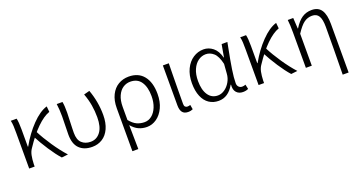

<svg xmlns="http://www.w3.org/2000/svg" viewBox="-43 -1181 3760 2011"><g transform="rotate(-20 1837.5 -175.0)"><path d="M88 -536H153Q163 -497 163 -413V-220H167Q235 -342 323.5 -433.5Q412 -525 493 -549L499 -486Q431 -462 354.5 -387Q278 -312 200 -194Q178 -164 169.5 -123Q161 -82 159 -26V0H98V-395Q98 -441 96.5 -473.5Q95 -506 88 -536ZM257 -296 301 -335Q342 -254 405 -161Q468 -68 530 0L459 8Q410 -46 354 -131.5Q298 -217 257 -296Z M605 -193Q605 -226 607 -294Q609 -362 609 -395Q609 -474 600 -536H664Q669 -510 670.5 -483.5Q672 -457 672 -413Q672 -380 668 -300Q667 -271 666 -243.5Q665 -216 665 -191Q665 -113 703 -78Q741 -43 801 -43Q868 -43 910 -98.5Q952 -154 952 -262Q952 -331 941 -396.5Q930 -462 904 -532L968 -549Q1019 -409 1019 -263Q1019 -175 990.5 -112.5Q962 -50 912 -18.5Q862 13 799 13Q708 13 656.5 -38Q605 -89 605 -193Z M1405 -549Q1513 -549 1571 -476.5Q1629 -404 1629 -276Q1629 -188 1598 -122.5Q1567 -57 1516.5 -22Q1466 13 1409 13Q1359 13 1317 -6Q1275 -25 1238 -69Q1240 65 1242 199H1176V-280Q1176 -366 1206.5 -427Q1237 -488 1289 -518.5Q1341 -549 1405 -549ZM1562 -275Q1562 -375 1522.5 -434Q1483 -493 1402 -493Q1358 -493 1321 -468.5Q1284 -444 1261.5 -394Q1239 -344 1239 -272V-126Q1278 -78 1317.5 -60.5Q1357 -43 1402 -43Q1446 -43 1482.5 -72Q1519 -101 1540.5 -154Q1562 -207 1562 -275Z M1783 -91V-536H1849L1847 -419Q1846 -334 1845 -249.5Q1844 -165 1844 -84Q1844 -63 1853.5 -53Q1863 -43 1879 -43Q1892 -43 1911 -49L1920 2Q1909 7 1896.5 10Q1884 13 1867 13Q1824 13 1803.5 -13Q1783 -39 1783 -91Z M2005 -256Q2005 -346 2037 -412.5Q2069 -479 2122.5 -514Q2176 -549 2239 -549Q2296 -549 2343 -511.5Q2390 -474 2410 -396H2413L2438 -536H2502L2489 -468Q2464 -342 2450 -250.5Q2436 -159 2436 -100Q2436 -74 2451 -58.5Q2466 -43 2489 -43Q2509 -43 2527 -51L2538 0Q2514 13 2478 13Q2432 13 2405.5 -17Q2379 -47 2385 -103H2381Q2316 13 2208 13Q2148 13 2102 -17.5Q2056 -48 2030.5 -109Q2005 -170 2005 -256ZM2383 -227 2391 -332Q2370 -424 2330.5 -458.5Q2291 -493 2244 -493Q2198 -493 2159 -465Q2120 -437 2096.5 -383.5Q2073 -330 2073 -256Q2073 -157 2111.5 -100Q2150 -43 2219 -43Q2258 -43 2294.5 -68Q2331 -93 2355.5 -135.5Q2380 -178 2383 -227Z M2645 -536H2710Q2720 -497 2720 -413V-220H2724Q2792 -342 2880.5 -433.5Q2969 -525 3050 -549L3056 -486Q2988 -462 2911.5 -387Q2835 -312 2757 -194Q2735 -164 2726.5 -123Q2718 -82 2716 -26V0H2655V-395Q2655 -441 2653.5 -473.5Q2652 -506 2645 -536ZM2814 -296 2858 -335Q2899 -254 2962 -161Q3025 -68 3087 0L3016 8Q2967 -46 2911 -131.5Q2855 -217 2814 -296Z M3525 -333Q3525 -415 3502 -453Q3479 -491 3428 -491Q3378 -491 3338 -462Q3298 -433 3248 -356V0H3182V-395Q3182 -481 3175 -536H3236L3243 -416H3246Q3289 -486 3336 -517.5Q3383 -549 3444 -549Q3518 -549 3552 -497.5Q3586 -446 3586 -342V199H3520Q3525 -96 3525 -333Z"/></g></svg>

Font: 寒蝉端黑体 Light
Style: Regular
Weight: 300
Designer: ChillDuanSans {Warren2060}; 
Source Han Sans {Ryoko NISHIZUKA 西塚涼子 (kana, bopomofo & ideographs); Paul D. Hunt (Latin, G
Foundry: ChillType&Adobe
Version: Version 1.300;Glyphs 3.3 (3306)